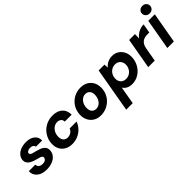

<svg xmlns="http://www.w3.org/2000/svg" viewBox="93 -1706 2911 2911"><g transform="rotate(-45 1548.5 -250.0)"><path d="M234 12Q165 12 116.5 -11.5Q68 -35 43.5 -75.5Q19 -116 23 -165H162Q162 -144 172.5 -127.5Q183 -111 203 -102Q223 -93 251 -93Q277 -93 295 -101Q313 -109 322.5 -122Q332 -135 332 -151Q332 -166 321.5 -175.5Q311 -185 292.5 -191.5Q274 -198 250 -203Q218 -211 186.5 -222Q155 -233 130 -248.5Q105 -264 89.5 -286.5Q74 -309 74 -340Q74 -389 103.5 -427Q133 -465 184.5 -486.5Q236 -508 302 -508Q393 -508 445 -465.5Q497 -423 495 -351H361Q359 -375 339 -388.5Q319 -402 286 -402Q254 -402 233 -388.5Q212 -375 212 -355Q212 -342 224 -332.5Q236 -323 257 -316.5Q278 -310 306 -304Q342 -295 373 -284Q404 -273 427 -257.5Q450 -242 462.5 -220.5Q475 -199 475 -168Q475 -113 443.5 -72.5Q412 -32 357.5 -10Q303 12 234 12Z M783 12Q716 12 666 -15Q616 -42 589 -90Q562 -138 562 -202Q562 -265 585.5 -320.5Q609 -376 651.5 -418.5Q694 -461 750.5 -484.5Q807 -508 874 -508Q972 -508 1030 -456Q1088 -404 1088 -311H940Q939 -348 915 -368Q891 -388 853 -388Q813 -388 779.5 -365Q746 -342 726.5 -303Q707 -264 707 -215Q707 -190 713.5 -170Q720 -150 733 -136Q746 -122 763.5 -114.5Q781 -107 803 -107Q829 -107 852 -116.5Q875 -126 892.5 -143.5Q910 -161 919 -185H1067Q1045 -126 1003 -81.5Q961 -37 904.5 -12.5Q848 12 783 12Z M1395 12Q1329 12 1279.5 -17Q1230 -46 1202.5 -96.5Q1175 -147 1175 -210Q1175 -273 1197.5 -327.5Q1220 -382 1260.5 -422.5Q1301 -463 1355.5 -485.5Q1410 -508 1472 -508Q1538 -508 1588.5 -480Q1639 -452 1667 -402.5Q1695 -353 1695 -287Q1695 -224 1672.5 -169.5Q1650 -115 1608.5 -74.5Q1567 -34 1513 -11Q1459 12 1395 12ZM1413 -109Q1453 -109 1484 -131.5Q1515 -154 1533 -193Q1551 -232 1551 -281Q1551 -315 1538.5 -338.5Q1526 -362 1505 -374.5Q1484 -387 1457 -387Q1418 -387 1386.5 -364.5Q1355 -342 1337 -303Q1319 -264 1319 -215Q1319 -182 1331.5 -158Q1344 -134 1365.5 -121.5Q1387 -109 1413 -109Z M1726 220 1851 -496H1976L1979 -428Q1999 -452 2024 -470Q2049 -488 2080.5 -498Q2112 -508 2149 -508Q2210 -508 2255 -479.5Q2300 -451 2325.5 -403Q2351 -355 2351 -293Q2351 -231 2329 -175.5Q2307 -120 2268 -78Q2229 -36 2177 -12Q2125 12 2063 12Q2028 12 1999 2Q1970 -8 1949 -25.5Q1928 -43 1915 -64L1866 220ZM2054 -110Q2098 -110 2132 -131Q2166 -152 2186 -188.5Q2206 -225 2206 -269Q2206 -302 2192 -328.5Q2178 -355 2153 -370.5Q2128 -386 2093 -386Q2049 -386 2014.5 -364.5Q1980 -343 1960.5 -306.5Q1941 -270 1941 -223Q1941 -191 1955 -165Q1969 -139 1994.5 -124.5Q2020 -110 2054 -110Z M2418 0 2505 -496H2630L2628 -406Q2652 -437 2682.5 -459.5Q2713 -482 2750 -495Q2787 -508 2827 -508L2801 -360H2763Q2731 -360 2704 -353.5Q2677 -347 2656 -331.5Q2635 -316 2620 -290.5Q2605 -265 2598 -226L2558 0Z M2828 0 2915 -496H3055L2968 0ZM3012 -560Q2973 -560 2949 -583Q2925 -606 2925 -640Q2925 -674 2949 -697Q2973 -720 3012 -720Q3049 -720 3073 -697Q3097 -674 3097 -640Q3097 -606 3073 -583Q3049 -560 3012 -560Z"/></g></svg>

Font: DM Sans 24pt ExtraBold
Style: Italic
Weight: 800
Italic angle: -10°
Designer: Colophon Foundry, Jonny Pinhorn
Foundry: Colophon Foundry
Version: Version 4.004;gftools[0.9.30]